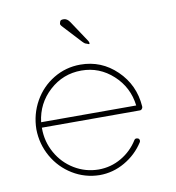

<svg xmlns="http://www.w3.org/2000/svg" viewBox="-79 -769 767 839"><g transform="rotate(-10 304.5 -349.0)"><path d="M295.9 0Q231.4 -1 177 -34.2Q122.6 -67.4 90.8 -123.3Q59.1 -179.2 58.1 -245.1Q59.1 -312 90.8 -368.4Q122.6 -424.8 177 -457.5Q231.4 -490.2 295.9 -490.2Q389.2 -490.2 456.5 -425Q523.9 -359.9 530.8 -264.2V-263.2V-261.2V-259.8Q529.8 -255.4 526.6 -251.7Q523.4 -248 519 -248H83V-245.1Q83 -186 111.3 -135.5Q139.6 -85 188.7 -55.2Q237.8 -25.4 295.9 -24.9Q350.6 -24.9 397.2 -52Q443.8 -79.1 472.2 -125Q477.5 -133.3 490.2 -127.9Q494.1 -125.5 495.1 -120.4Q496.1 -115.2 493.2 -110.8Q460.9 -60.5 408.4 -30.3Q356 0 295.9 0ZM295.9 -463.9Q214.4 -463.9 154.1 -408.9Q93.8 -354 84 -272H505.9Q496.1 -354 436 -408.9Q376 -463.9 295.9 -463.9ZM345.2 -573.2Q343.3 -574.2 340.3 -575.2Q337.4 -576.2 335.7 -576.7Q334 -577.1 331.8 -578.6Q329.6 -580.1 327.1 -582.3Q324.7 -584.5 321.3 -587.9L250 -665Q237.3 -677.7 240.2 -683.1Q240.7 -683.6 241.7 -688.5Q242.7 -693.4 246.1 -695.8Q249.5 -698.2 258.3 -698.2Q274.4 -698.2 286.1 -680.2L348.1 -586.9Q352.1 -581.1 352.1 -576.2Q352.1 -572.3 350.8 -571.8Q349.6 -571.3 345.2 -573.2Z"/></g></svg>

Font: Quicksand
Style: Light
Weight: 300
Designer: Andrew Paglinawan
Foundry: Andrew Paglinawan
Version: 1.002